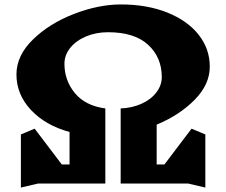

<svg xmlns="http://www.w3.org/2000/svg" viewBox="-20 -826 1018 864"><path d="M904 -221V18L827 0H523V-338Q574 -340 616.5 -359Q659 -378 683.5 -410Q708 -442 708 -479Q708 -568 646.5 -624.5Q585 -681 466 -681Q412 -681 367 -662Q322 -643 296 -610.5Q270 -578 270 -539Q270 -464 317 -407Q364 -350 454 -338V0H151L74 18V-221L136 -247L258 -86H293V-232Q184 -262 119 -331.5Q54 -401 54 -491Q54 -576 128.5 -648.5Q203 -721 313.5 -763.5Q424 -806 524 -806Q642 -806 733 -769.5Q824 -733 874 -669.5Q924 -606 924 -526Q924 -446 856 -377Q788 -308 685 -265V-86H720L842 -247Z"/></svg>

Font: Inknut Antiqua ExtraBold
Style: Regular
Weight: 800
Designer: Claus Eggers Sørensen
Foundry: Claus Eggers Sørensen
Version: Version 1.003; ttfautohint (v1.8.2) -l 8 -r 50 -G 200 -x 14 